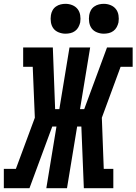

<svg xmlns="http://www.w3.org/2000/svg" viewBox="-52 -983 713 1003"><path d="M-32 0V-101H31L130 -368L119 -634H69V-735H224L236 -413H258L311 -735H419L366 -413H388L507 -735H641V-634H578L480 -368L490 -101H540V0H386L373 -322H351L298 0H190L243 -322H221L102 0ZM490 -807Q472 -807 454.5 -814Q437 -821 427 -834.5Q417 -848 414 -866.5Q411 -885 414 -904Q416 -917 422.5 -929Q429 -941 440.5 -949Q452 -957 465 -960Q478 -963 490 -963Q509 -963 526 -956Q543 -949 553.5 -935.5Q564 -922 567 -903.5Q570 -885 567 -866Q564 -853 557.5 -841Q551 -829 540 -821Q529 -813 516 -810Q503 -807 490 -807ZM290 -807Q272 -807 254.5 -814Q237 -821 227 -834.5Q217 -848 214 -866.5Q211 -885 214 -904Q216 -917 222.5 -929Q229 -941 240.5 -949Q252 -957 265 -960Q278 -963 290 -963Q309 -963 326 -956Q343 -949 353.5 -935.5Q364 -922 367 -903.5Q370 -885 367 -866Q364 -853 357.5 -841Q351 -829 340 -821Q329 -813 316 -810Q303 -807 290 -807Z"/></svg>

Font: Iosevka Curly Slab ExObl
Style: Bold
Weight: 700
Width: 7
Italic angle: -9°
Monospace: yes
Designer: Belleve Invis
Foundry: Belleve Invis
Version: Version 11.0.0; ttfautohint (v1.8.3)